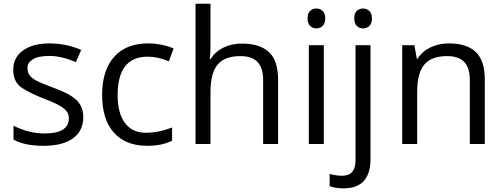

<svg xmlns="http://www.w3.org/2000/svg" viewBox="-20 -780 2727 1040"><path d="M353 -139.2Q353 -170.4 325.9 -192.6Q298.8 -214.8 222.2 -244.1Q145.5 -273.4 98.6 -304.2Q51.8 -335 51.8 -401.9Q51.8 -469.2 105 -507.1Q158.2 -544.9 248 -544.9Q337.9 -544.9 419.9 -509.8L391.1 -443.8Q310.5 -477.1 249 -477.1Q187.5 -477.1 158.2 -458.7Q128.9 -440.4 128.9 -414.1Q128.9 -387.7 139.9 -372.6Q150.9 -357.4 175.5 -343.8Q200.2 -330.1 282.2 -299.8Q364.3 -269.5 397.7 -234.4Q431.2 -199.2 431.2 -146Q431.2 -71.3 375.5 -30.8Q319.8 9.8 216.3 9.8Q112.8 9.8 53.2 -23.9V-99.1Q136.2 -57.1 221.2 -57.1Q353 -57.1 353 -139.2Z M617.2 -265.1Q617.2 -166.5 657 -113.8Q696.8 -61 769 -61Q841.3 -61 912.1 -89.8V-18.1Q858.4 9.8 776.9 9.8Q660.6 9.8 596.9 -61.5Q533.2 -132.8 533.2 -265.6Q533.2 -398.4 597.9 -471.7Q662.6 -544.9 782.2 -544.9Q820.8 -544.9 859.4 -536.6Q897.9 -528.3 919.9 -517.1L895 -448.2Q833 -473.1 780.3 -473.1Q617.2 -473.1 617.2 -265.1Z M1405.3 0V-346.2Q1405.3 -411.6 1375.5 -443.8Q1345.7 -476.1 1282.2 -476.1Q1197.8 -476.1 1158.9 -430.2Q1120.1 -384.3 1120.1 -279.8V0H1039.1V-759.8H1120.1V-529.8Q1120.1 -488.3 1116.2 -460.9H1121.1Q1145 -499.5 1189.2 -521.7Q1233.4 -543.9 1290 -543.9Q1388.2 -543.9 1437.3 -497.3Q1486.3 -450.7 1486.3 -349.1V0Z M1659.7 -639.6Q1646 -653.3 1646 -680.7Q1646 -708 1659.7 -720.9Q1673.3 -733.9 1693.4 -733.9Q1713.4 -733.9 1727.5 -720.7Q1741.7 -707.5 1741.7 -680.2Q1741.7 -652.8 1727.5 -639.4Q1713.4 -626 1693.4 -626Q1673.3 -626 1659.7 -639.6ZM1733.9 0H1652.8V-535.2H1733.9Z M1912.6 -639.6Q1898.9 -653.3 1898.9 -680.7Q1898.9 -708 1912.6 -720.9Q1926.3 -733.9 1946.3 -733.9Q1966.3 -733.9 1980.5 -720.7Q1994.6 -707.5 1994.6 -680.2Q1994.6 -652.8 1980.5 -639.4Q1966.3 -626 1946.3 -626Q1926.3 -626 1912.6 -639.6ZM1840.8 240.2Q1794.4 240.2 1765.6 228V162.1Q1799.3 171.9 1834.5 171.9Q1905.8 171.9 1905.8 87.9V-535.2H1986.8V82Q1986.8 240.2 1840.8 240.2Z M2524.9 0V-346.2Q2524.9 -411.6 2495.1 -443.8Q2465.3 -476.1 2401.9 -476.1Q2317.9 -476.1 2278.8 -430.7Q2239.7 -385.3 2239.7 -280.8V0H2158.7V-535.2H2224.6L2237.8 -461.9H2241.7Q2266.6 -501.5 2311.5 -523.2Q2356.4 -544.9 2411.6 -544.9Q2508.3 -544.9 2557.1 -498.3Q2606 -451.7 2606 -349.1V0Z"/></svg>

Font: OpenSans-Regular
Style: Regular
Weight: 400
Foundry: Ascender Corporation
Version: Version 1.10